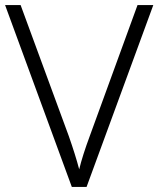

<svg xmlns="http://www.w3.org/2000/svg" viewBox="-20 -734 622 754"><path d="M582 -714 320 0H262L0 -714H61L250 -200Q276 -126 291 -69Q304 -123 333 -201L520 -714Z"/></svg>

Font: Noto Sans Lao Looped Light
Style: Regular
Weight: 300
Designer: Mark Frömberg, Ben Mitchell
Foundry: The Fontpad Ltd
Version: Version 1.002; ttfautohint (v1.8.4.7-5d5b)